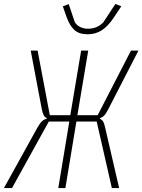

<svg xmlns="http://www.w3.org/2000/svg" viewBox="-55 -955 723 975"><path d="M135 -307Q148 -330 158.5 -339.5Q169 -349 182 -352L183 -355Q172 -360 167 -369.5Q162 -379 157 -402L101 -698H136L198 -370H302L357 -698H393L338 -370H441L610 -698H648L492 -395Q482 -376 473.5 -367.5Q465 -359 453 -355L452 -352Q462 -348 468 -339Q474 -330 479 -307L550 0H513L436 -338H333L277 0H241L297 -338H193L6 0H-35ZM390 -781Q347 -781 323.5 -802Q300 -823 284 -866L264 -923L294 -934L325 -842Q336 -825 354 -817Q372 -809 392 -809Q438 -809 470 -842L531 -935L561 -923L523 -866Q493 -821 461.5 -801Q430 -781 390 -781Z"/></svg>

Font: IBM Plex Mono ExtraLight
Style: Italic
Weight: 200
Italic angle: -9°
Monospace: yes
Designer: Mike Abbink, Paul van der Laan, Pieter van Rosmalen
Foundry: Bold Monday
Version: Version 2.3